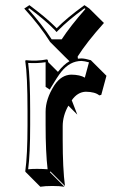

<svg xmlns="http://www.w3.org/2000/svg" viewBox="-20 -666 451 746"><path d="M174.8 -502.9Q136.2 -564.9 74.2 -632.8L94.2 -646Q158.2 -598.1 189.5 -566.9Q195.3 -561 200.2 -556.2Q238.8 -595.7 308.1 -646L327.1 -632.8L383.8 -576.7Q316.4 -501.5 281.7 -446.3L282.7 -438Q290 -439 296.9 -439Q311 -438.5 333 -432.1L336.9 -428.2L393.6 -371.6L373.5 -297.4L365.7 -295.4Q349.6 -309.1 313.5 -309.6Q281.2 -308.6 258.8 -276.4L280.3 -220.7L245.6 -255.4Q223.6 -216.3 223.6 -175.3V-123.5Q223.6 -11.2 232.4 56.6L175.8 0L173.8 2.9L230.5 59.6Q211.9 56.6 183.6 56.6Q154.8 56.6 136.7 59.6L80.1 2.9L78.1 0Q86.9 -63 86.9 -180.2V-234.9Q86.9 -373 78.1 -429.2L80.1 -432.1Q124 -427.7 161.1 -435.1Q164.1 -434.6 165 -433.6Q167 -430.2 167 -424.8L205.1 -386.7Q228 -416 250 -428.2L231.4 -446.3ZM157.2 -328.6V-424.3Q125.5 -419.4 89.4 -421.4Q97.2 -362.3 97.2 -234.9V-180.2Q97.2 -67.4 89.4 -8.3Q108.9 -10.3 127 -9.8Q146 -9.8 165 -8.3Q157.2 -74.2 157.2 -180.2V-231.9Q157.2 -280.8 189.9 -332.5Q191.4 -335 192.4 -336.4Q218.8 -375 256.8 -376Q291.5 -375.5 309.6 -364.3L325.7 -423.8Q307.6 -428.7 296.9 -429.2Q251.5 -429.2 217.8 -386.7Q201.2 -365.2 178.7 -327.1L173.3 -317.9ZM180.7 -513.2H219.7Q253.4 -564.9 312 -631.3L308.1 -633.8Q243.7 -586.4 207 -548.8L199.7 -541.5L192.9 -549.3Q157.2 -586.4 93.8 -633.8L89.4 -630.9Q145 -568.8 180.7 -513.2Z"/></svg>

Font: Linux Biolinum Shadow O
Style: Regular
Weight: 400
Designer: Philipp H. Poll
Foundry: Philipp H. Poll
Version: Version 1.0.4